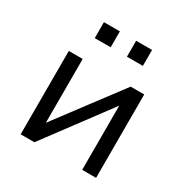

<svg xmlns="http://www.w3.org/2000/svg" viewBox="-163 -845 950 981"><g transform="rotate(30 312.5 -354.5)"><path d="M90 0V-492H172V-102H162L455 -492H535V0H453V-392H463L171 0ZM362 -615V-709H456V-615ZM172 -615V-709H266V-615Z"/></g></svg>

Font: Nunito Sans 9pt
Style: Regular
Weight: 400
Version: Version 3.101;gftools[0.9.27]